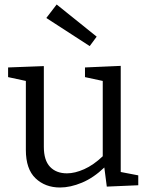

<svg xmlns="http://www.w3.org/2000/svg" viewBox="-20 -825 660 854"><path d="M247 9Q181 9 138 -32Q95 -73 95 -158V-465L16 -482V-525L175 -531V-172Q175 -112 202.5 -83Q230 -54 278 -54Q313 -54 354.5 -72.5Q396 -91 437 -130V-465L358 -482V-525L517 -532V-60L595 -45V-1L455 5L444 -80Q396 -34 344.5 -12.5Q293 9 247 9ZM232 -805 410 -662 379 -620 186 -745Z"/></svg>

Font: Bitter
Style: Regular
Weight: 400
Designer: Sol Matas, and Bitter project Authors
Foundry: Sol Matas
Version: Version 2.001